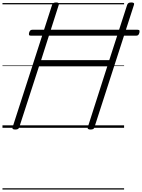

<svg xmlns="http://www.w3.org/2000/svg" viewBox="-20 -1035 1150 1555"><path d="M103 14Q75 14 82 -5L402 -996Q405 -1006 412.5 -1010.5Q420 -1015 435 -1015Q463 -1015 456 -996L313 -548H865L1010 -996Q1014 -1006 1021 -1010.5Q1028 -1015 1044 -1015Q1072 -1015 1065 -996L745 -5Q743 5 735.5 9.5Q728 14 713 14Q685 14 691 -5L849 -498H296L136 -5Q133 5 126 9.5Q119 14 103 14ZM230 -746Q217 -746 215 -753Q213 -760 216 -771Q219 -781 224.5 -787.5Q230 -794 242 -794H1094Q1108 -794 1109.5 -787Q1111 -780 1109 -770Q1106 -759 1100.5 -752.5Q1095 -746 1083 -746ZM0 490H985V500H0ZM0 -20H985V0H0ZM0 -505H985V-500H0ZM0 -1010H985V-1000H0Z"/></svg>

Font: Playwrite AU VIC Guides
Style: Regular
Weight: 400
Designer: Veronika Burian, José Scaglione
Foundry: TypeTogether
Version: Version 1.003